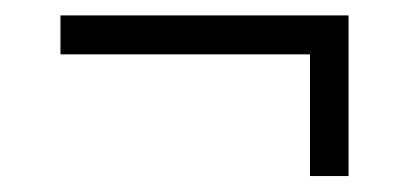

<svg xmlns="http://www.w3.org/2000/svg" viewBox="-20 -389 528 248"><path d="M380.4 -161.6V-318.8H58.1V-369.1H430.2V-161.6Z"/></svg>

Font: Pontano Sans
Style: Regular
Weight: 400
Designer: Vernon Adams
Foundry: Vernon Adams
Version: Version 2.001